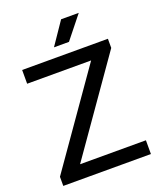

<svg xmlns="http://www.w3.org/2000/svg" viewBox="-168 -1051 966 1155"><g transform="rotate(-20 314.5 -473.0)"><path d="M34 0V-58.5L449.5 -652H40V-740H589V-681.5L173.5 -88H595V0ZM266.5 -802.5 364.5 -946.5H477.5L362.5 -802.5Z"/></g></svg>

Font: Encode Sans Semi Expanded Medium
Style: Regular
Weight: 500
Width: 6
Designer: Multiple Designers
Foundry: Impallari Type
Version: Version 3.000; ttfautohint (v1.8.3) -l 8 -r 50 -G 200 -x 14 